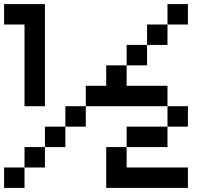

<svg xmlns="http://www.w3.org/2000/svg" viewBox="-20 -920 1040 940"><path d="M0 0V-100H100V0ZM0 -800V-900H200V-400H100V-800ZM900 -100V0H500V-200H600V-100ZM900 -400V-300H800V-400ZM900 -900V-800H800V-900ZM200 -200V-100H100V-200ZM200 -300H300V-200H200ZM400 -400V-500H500V-600H600V-500H800V-400ZM400 -300H300V-400H400ZM600 -200V-300H800V-200ZM600 -600V-700H700V-600ZM800 -700H700V-800H800Z"/></svg>

Font: Galmuri9 Regular
Style: Regular
Weight: 400
Designer: Lee Minseo (quiple)
Version: Version 2.399;hotconv 1.1.1;makeotfexe 2.6.0 DEVELOPMENT